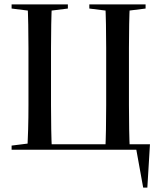

<svg xmlns="http://www.w3.org/2000/svg" viewBox="-20 -684 725 877"><path d="M105 0Q107 -40 108.5 -93Q110 -146 110 -203.5Q110 -261 110 -313V-357Q110 -409 110 -464.5Q110 -520 109 -572Q108 -624 106 -664H217Q215 -624 214 -572Q213 -520 213 -464.5Q213 -409 213 -357V-313Q213 -261 213 -203.5Q213 -146 214 -93Q215 -40 217 0ZM461 0Q463 -40 464 -93Q465 -146 465 -203.5Q465 -261 465 -313V-357Q465 -409 465 -464.5Q465 -520 464 -572Q463 -624 461 -664H573Q571 -624 570 -572.5Q569 -521 569 -465Q569 -409 569 -357V-313Q569 -261 569 -203.5Q569 -146 570 -93Q571 -40 573 0ZM160 0V-25H665L653 173H634L600 -15L637 0ZM33 -645V-664H290V-645L186 -632H137ZM388 -645V-664H645V-645L541 -632H492ZM33 0V-19L137 -32H186L190 0Z"/></svg>

Font: Source Serif 4 60pt SemiBold
Style: Regular
Weight: 600
Version: Version 4.004;hotconv 1.0.116;makeotfexe 2.5.65601